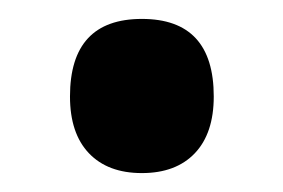

<svg xmlns="http://www.w3.org/2000/svg" viewBox="-20 -546 299 203"><path d="M54 -444Q54 -526 130 -526Q206 -526 206 -444Q206 -405 186 -384Q166 -363 130 -363Q94 -363 74 -384Q54 -405 54 -444Z"/></svg>

Font: Noto Sans Kannada UI ExtraCondensed
Style: Bold
Weight: 700
Width: 2
Designer: Jelle Bosma - Monotype Design Team
Foundry: Monotype Imaging Inc.
Version: Version 2.005; ttfautohint (v1.8.4.7-5d5b)